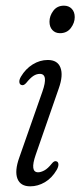

<svg xmlns="http://www.w3.org/2000/svg" viewBox="-20 -649 284 677"><path d="M191.5 -532Q175 -532 164.8 -543Q154.5 -554 154.5 -572.5Q154.5 -593 168 -611Q181.5 -629 205.5 -629Q222.5 -629 233 -618Q243.5 -607 243.5 -588.5Q243.5 -568.5 229.8 -550.2Q216 -532 191.5 -532ZM106 -103.5Q84.5 -41.5 114.5 -41.5Q124 -41.5 136.2 -48Q148.5 -54.5 162.5 -72Q171.5 -83.5 179.5 -80Q185.5 -78 186 -69.8Q186.5 -61.5 180 -50Q163 -21 138.2 -6.5Q113.5 8 86.5 8Q52 8 41.5 -19Q31 -46 48 -93.5L129.5 -326Q151.5 -388.5 120.5 -388.5Q109 -388.5 98 -381.5Q87 -374.5 72 -356Q63 -346 55 -349.5Q49 -351.5 48.2 -359.8Q47.5 -368 54 -379Q70 -406 95.2 -421.8Q120.5 -437.5 148.5 -437.5Q183 -437.5 193.2 -410.5Q203.5 -383.5 187.5 -338Z"/></svg>

Font: Fraunces 144pt SuperSoft Light
Style: Italic
Weight: 300
Italic angle: -16°
Version: Version 1.000;[b76b70a41]